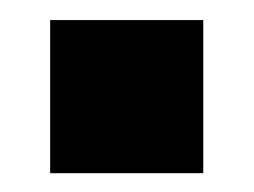

<svg xmlns="http://www.w3.org/2000/svg" viewBox="-20 -458 259 196"><path d="M187.5 -281.2H31.2V-437.5H187.5Z"/></svg>

Font: Signwood
Style: Regular
Weight: 400
Designer: GGBotNet
Foundry: GGBotNet
Version: 0.95